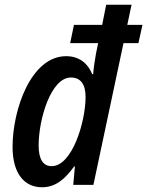

<svg xmlns="http://www.w3.org/2000/svg" viewBox="-20 -780 621 810"><path d="M198 -79C162 -79 143 -108 143 -166C143 -278 195 -453 279 -453C322 -453 341 -422 341 -371C341 -265 284 -79 198 -79ZM157 10C216 10 255 -26 293 -78H296L289 0H374L501 -598H564L581 -675H517L535 -760H428L411 -675H292L276 -598H394L385 -554C380 -526 375 -493 373 -467H369C351 -512 315 -543 259 -543C111 -543 33 -318 33 -160C33 -49 82 10 157 10Z"/></svg>

Font: Noto Sans Display SemiCondensed Medium
Style: Italic
Weight: 500
Width: 4
Italic angle: -12°
Designer: Monotype Design Team
Foundry: Monotype Imaging Inc.
Version: Version 1.900